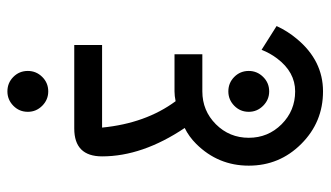

<svg xmlns="http://www.w3.org/2000/svg" viewBox="-202 -462 870 505"><g transform="rotate(-90 232.5 -210.0)"><path d="M244.1 205.1Q163.1 205.1 106 147.9Q48.8 90.8 48.8 9.8Q48.8 -70.8 106 -128.4Q125 -147.5 147.9 -158.7Q73.2 -270 73.2 -376Q73.2 -449.2 146.5 -449.2H366.2V-376H148.9Q160.2 -261.2 218.3 -182.6Q232.4 -185.5 244.1 -185.5H341.8V-112.3H244.1Q193.4 -112.3 157.7 -76.7Q122.1 -41 122.1 9.8Q122.1 60.5 157.7 96.2Q193.4 131.8 244.1 131.8Q294.9 131.8 330.6 84.5Q344.7 65.9 353.5 43.5L416 83Q402.8 111.8 382.3 136.2Q325.2 205.1 244.1 205.1ZM244.1 -517.6Q222.2 -517.6 206.3 -533.4Q190.4 -549.3 190.4 -571.3Q190.4 -593.8 206.3 -609.4Q222.2 -625 244.1 -625Q266.6 -625 282.2 -609.4Q297.9 -593.8 297.9 -571.3Q297.9 -549.3 282.2 -533.4Q266.6 -517.6 244.1 -517.6ZM244.1 63.5Q222.2 63.5 206.3 47.6Q190.4 31.7 190.4 9.8Q190.4 -12.7 206.3 -28.3Q222.2 -43.9 244.1 -43.9Q266.6 -43.9 282.2 -28.3Q297.9 -12.7 297.9 9.8Q297.9 31.7 282.2 47.6Q266.6 63.5 244.1 63.5Z"/></g></svg>

Font: Catrinity
Style: Regular
Weight: 400
Designer: Alexander Lange
Foundry: High-Logic / Made with FontCreator
Version: Version 2.090;May 20, 2024;FontCreator 15.0.0.2974 64-bit